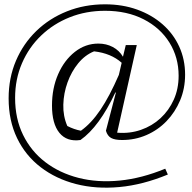

<svg xmlns="http://www.w3.org/2000/svg" viewBox="-20 -670 890 890"><path d="M353 -21Q290 -12 255.5 -54Q221 -96 221 -181Q221 -261 249.5 -326Q278 -391 327 -429.5Q376 -468 436 -468Q473 -468 503 -452Q533 -436 550 -407L563 -461H614L523 -55Q581 -50 633 -68Q685 -86 724 -122Q763 -158 785.5 -208Q808 -258 808 -319Q808 -404 765.5 -472.5Q723 -541 646 -580.5Q569 -620 467 -620Q379 -620 303.5 -590Q228 -560 171 -505.5Q114 -451 82 -377Q50 -303 50 -216Q50 -120 87 -44.5Q124 31 190 81.5Q256 132 344 154.5Q432 177 534.5 167Q637 157 746 112L758 139Q642 187 533.5 197Q425 207 332 183Q239 159 168.5 105Q98 51 59 -30Q20 -111 20 -214Q20 -309 54 -388.5Q88 -468 148.5 -526.5Q209 -585 290.5 -617.5Q372 -650 467 -650Q548 -650 616 -625.5Q684 -601 734 -557Q784 -513 811 -453.5Q838 -394 838 -324Q838 -260 815 -205Q792 -150 752 -108.5Q712 -67 659 -44Q606 -21 546 -21Q512 -21 495 -30.5Q478 -40 471 -64L517 -240L515 -242Q440 -82 353 -21ZM292 -86Q323 -70 355 -64Q403 -98 445.5 -161Q488 -224 531 -323L544 -379Q495 -423 416 -432Q374 -415 342.5 -376.5Q311 -338 293 -288Q275 -238 273.5 -185Q272 -132 292 -86Z"/></svg>

Font: Piazzolla SC Light
Style: Regular
Weight: 300
Designer: Juan Pablo del Peral
Foundry: Huerta Tipografica
Version: Version 1.330